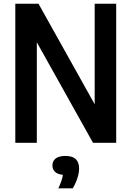

<svg xmlns="http://www.w3.org/2000/svg" viewBox="-20 -760 700 1022"><path d="M61.5 0V-740H185L484 -205V-740H598.5V0H475L176 -535V0ZM290.5 242.5Q310.5 200.5 315 170.5Q286.5 168 272.8 154.5Q259 141 259 120.5Q259 97.5 276.2 83.8Q293.5 70 329 70Q401 70 401 137Q401 161.5 391.2 190.5Q381.5 219.5 367 242.5Z"/></svg>

Font: Encode Sans Condensed Condensed SemiBold
Style: Regular
Weight: 600
Width: 3
Designer: Multiple Designers
Foundry: Impallari Type
Version: Version 3.000; ttfautohint (v1.8.3) -l 8 -r 50 -G 200 -x 14 